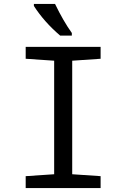

<svg xmlns="http://www.w3.org/2000/svg" viewBox="-20 -951 640 971"><path d="M488.8 0H109.9V-60.1L253.9 -69.8V-644L109.9 -653.8V-713.9H488.8V-653.8L345.2 -644V-69.8L488.8 -60.1ZM343.3 -771H284.2Q203.1 -840.3 151.4 -920.9V-931.2H258.3Q300.3 -844.2 343.3 -784.2Z"/></svg>

Font: Droid Sans Mono
Style: Regular
Weight: 400
Monospace: yes
Version: Version 1.00 build 112